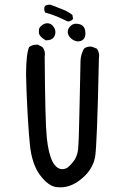

<svg xmlns="http://www.w3.org/2000/svg" viewBox="-20 -810 540 825"><path d="M240 -5 223 -6Q188 -10 152.5 -57Q117 -104 108.5 -188Q100 -272 94 -419L92 -488Q92 -576 105 -608Q119 -618 137 -618H143L162 -608Q173 -595 173 -577L172 -567Q174 -286 181 -219Q195 -83 249 -83Q255 -83 265 -87Q275 -91 293.5 -113.5Q312 -136 315.5 -168Q319 -200 322 -360.5Q325 -521 326 -549Q327 -577 341 -601Q352 -610 369 -610Q375 -610 396 -601Q406 -587 406 -571L405 -560Q397 -179 388.5 -135Q380 -91 347 -57Q295 -5 240 -5ZM312 -632Q295 -635 283 -647Q271 -659 271 -673Q271 -688 285 -700Q294 -708 306 -708Q347 -708 347 -667Q347 -632 312 -632ZM181 -637H176Q147 -654 147 -671Q147 -674 147.5 -683.5Q148 -693 164 -704Q173 -710 183 -710Q205 -710 216 -684Q218 -678 218 -671Q218 -661 212 -651Q202 -637 181 -637ZM274 -718 268 -719Q212 -747 174 -756Q170 -764 170 -773Q170 -779 174 -785Q183 -790 193 -790L199 -789Q223 -779 246.5 -770.5Q270 -762 291 -746L294 -729Q285 -718 274 -718Z"/></svg>

Font: Xiaolai Mono SC
Style: Regular
Weight: 400
Monospace: yes
Designer: LXGW / Nozomi Seto
Version: Version 3.113;September 30, 2024